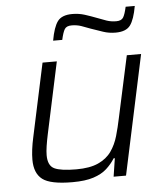

<svg xmlns="http://www.w3.org/2000/svg" viewBox="-52 -762 705 817"><g transform="rotate(-5 300.5 -354.0)"><path d="M225 8Q131 8 97 -18Q63 -44 63 -102Q63 -122 66 -146Q69 -170 75 -197L142 -510H203L138 -206Q132 -178 128.5 -155Q125 -132 125 -116Q125 -71 152.5 -58Q180 -45 246 -45Q304 -45 340 -61.5Q376 -78 396 -106.5Q416 -135 426.5 -171.5Q437 -208 445 -247L502 -510H563L454 0H401L413 -78H408Q393 -54 371.5 -34.5Q350 -15 315 -3.5Q280 8 225 8ZM195 -599Q205 -656 223 -680.5Q241 -705 286 -705Q314 -705 339 -697Q364 -689 390 -679Q410 -671 429 -664.5Q448 -658 470 -658Q492 -658 500 -671Q508 -684 515 -716H554Q544 -659 526 -634.5Q508 -610 463 -610Q435 -610 410 -618.5Q385 -627 359 -636Q339 -644 320 -650.5Q301 -657 279 -657Q257 -657 249 -644Q241 -631 234 -599Z"/></g></svg>

Font: Saira Light
Style: Italic
Weight: 300
Italic angle: -12°
Designer: Hector Gatti with collaboration of the Omnibus-Type team
Foundry: Omnibus-Type
Version: Version 1.100; ttfautohint (v1.8.3)